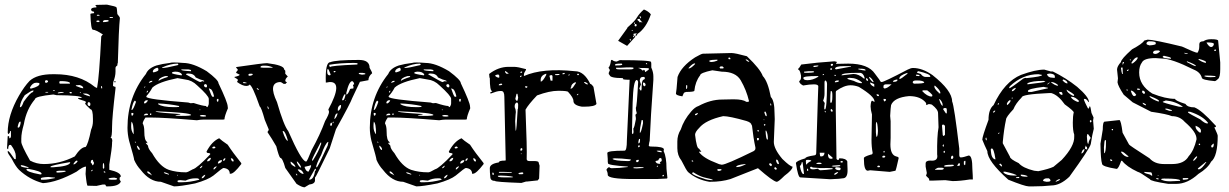

<svg xmlns="http://www.w3.org/2000/svg" viewBox="-20 -757 5210 814"><path d="M390.6 -736.3 433.6 -737.3Q473.6 -729.5 473.6 -725.6Q475.6 -725.6 477.5 -697.3Q488.3 -684.6 488.3 -680.7Q483.4 -633.8 479.5 -489.3Q477.5 -489.3 477.5 -479.5Q469.7 -474.6 469.7 -468.8V-453.1Q469.7 -433.6 460 -408.2L459 -394.5Q459 -390.6 469.7 -388.7V-381.8Q455.1 -257.8 455.1 -219.7Q455.1 -174.8 449.2 -174.8V-172.9Q455.1 -172.9 456.1 -160.2L455.1 -153.3V-149.4Q455.1 -130.9 443.4 -59.6V-37.1Q492.2 -26.4 492.2 -8.8L487.3 -3.9V4.9L492.2 12.7Q484.4 33.2 436.5 33.2H430.7L425.8 25.4H415L388.7 31.2L351.6 30.3Q347.7 30.3 342.8 -19.5L344.7 -50.8Q332 -50.8 304.7 -29.3Q223.6 15.6 162.1 19.5Q105.5 4.9 60.5 -37.1Q45.9 -51.8 30.3 -83Q12.7 -107.4 12.7 -112.3V-116.2H15.6Q22.5 -111.3 41 -83L45.9 -82L46.9 -83V-95.7Q46.9 -115.2 26.4 -142.6H21.5Q15.6 -142.6 14.6 -125H11.7L9.8 -129.9Q11.7 -168 12.7 -179.7H18.6L19.5 -170.9H21.5Q26.4 -172.9 26.4 -180.7V-199.2L24.4 -202.1Q21.5 -202.1 21.5 -194.3L15.6 -188.5Q13.7 -188.5 12.7 -195.3Q12.7 -268.6 60.5 -351.6Q83 -390.6 105.5 -414.1Q136.7 -442.4 204.1 -442.4H212.9Q316.4 -442.4 381.8 -388.7L388.7 -384.8H391.6Q400.4 -427.7 409.2 -602.5Q414.1 -610.4 417 -610.4Q385.7 -630.9 374 -630.9Q365.2 -630.9 363.3 -698.2Q365.2 -700.2 378.9 -701.2V-705.1Q377.9 -709 371.1 -709Q366.2 -711.9 366.2 -715.8Q366.2 -725.6 388.7 -725.6V-729.5L384.8 -733.4V-735.4ZM391.6 -694.3 390.6 -691.4V-690.4H402.3V-691.4L399.4 -694.3ZM446.3 -684.6 444.3 -681.6V-680.7H459V-683.6L452.1 -684.6ZM416 -666 418 -663.1Q441.4 -664.1 441.4 -668.9L437.5 -671.9H425.8Q418.9 -671.9 416 -666ZM390.6 -669.9 388.7 -667V-665L395.5 -663.1Q401.4 -663.1 402.3 -667L399.4 -669.9ZM173.8 -417 170.9 -413.1V-408.2L173.8 -406.2H178.7L183.6 -410.2V-413.1L179.7 -417ZM231.4 -406.2 233.4 -402.3H276.4V-406.2Q270.5 -412.1 244.1 -413.1H234.4Q231.4 -412.1 231.4 -406.2ZM464.8 -408.2V-413.1H469.7V-408.2ZM107.4 -386.7V-382.8L109.4 -381.8H113.3Q147.5 -390.6 147.5 -402.3Q146.5 -406.2 137.7 -406.2H132.8Q118.2 -406.2 107.4 -386.7ZM317.4 -396.5 303.7 -395.5H301.8V-392.6Q325.2 -382.8 332 -382.8H333Q333 -392.6 317.4 -396.5ZM412.1 -391.6H408.2Q408.2 -381.8 412.1 -381.8L413.1 -382.8V-385.7ZM206.1 -374 204.1 -372.1 206.1 -371.1H210L212.9 -373V-374ZM64.5 -305.7V-302.7H67.4Q73.2 -304.7 80.1 -325.2Q109.4 -366.2 119.1 -366.2L123 -373H117.2Q113.3 -373 85 -353.5Q66.4 -326.2 64.5 -305.7ZM173.8 -367.2 171.9 -364.3H181.6L184.6 -366.2V-367.2ZM224.6 -362.3 226.6 -361.3H228.5L250 -364.3V-366.2L243.2 -367.2Q224.6 -366.2 224.6 -362.3ZM276.4 -367.2 274.4 -364.3 277.3 -361.3H283.2L285.2 -364.3Q283.2 -367.2 277.3 -367.2ZM321.3 -366.2H317.4L321.3 -362.3L323.2 -364.3ZM342.8 -360.4H332Q332 -356.4 360.4 -348.6H361.3V-351.6Q353.5 -360.4 342.8 -360.4ZM70.3 -169.9V-155.3Q70.3 -141.6 107.4 -76.2Q134.8 -61.5 166 -61.5Q233.4 -61.5 296.9 -93.8Q323.2 -133.8 342.8 -133.8Q353.5 -144.5 366.2 -207Q374 -224.6 374 -243.2V-252.9Q374 -293.9 363.3 -293.9Q340.8 -314.5 340.8 -318.4L344.7 -324.2Q344.7 -328.1 316.4 -335.9L310.5 -339.8L311.5 -341.8H326.2V-342.8Q326.2 -352.5 219.7 -353.5L206.1 -356.4Q127.9 -348.6 127.9 -335.9Q91.8 -293 81.1 -230.5Q70.3 -193.4 70.3 -169.9ZM355.5 -324.2 351.6 -320.3V-312.5L356.4 -307.6H359.4Q363.3 -308.6 363.3 -315.4Q363.3 -321.3 357.4 -324.2ZM54.7 -218.8Q54.7 -215.8 57.6 -215.8Q64.5 -215.8 67.4 -235.4V-241.2H64.5Q59.6 -241.2 54.7 -218.8ZM365.2 -71.3V-65.4Q371.1 -65.4 371.1 -56.6H373L377.9 -61.5V-69.3Q374 -72.3 374 -79.1H371.1Q365.2 -78.1 365.2 -71.3ZM292 -63.5V-59.6H293Q302.7 -63.5 308.6 -72.3V-74.2L306.6 -76.2H304.7Q297.9 -73.2 292 -63.5ZM194.3 -50.8V-47.9H206.1Q270.5 -51.8 277.3 -66.4V-69.3H274.4Q199.2 -56.6 194.3 -50.8ZM418 -65.4H417L416 -57.6V-44.9L418 -42H419.9L421.9 -44.9V-54.7Q421.9 -64.5 418 -65.4ZM72.3 -56.6H68.4V-53.7Q68.4 -47.9 100.6 -44.9V-47.9Q78.1 -56.6 72.3 -56.6ZM94.7 -41 91.8 -39.1Q91.8 -28.3 149.4 -17.6H154.3L156.2 -19.5V-20.5Q156.2 -31.2 100.6 -41ZM371.1 -37.1 366.2 -33.2V-31.2H369.1L373 -35.2V-37.1ZM218.8 -29.3V-27.3L221.7 -25.4H227.5Q258.8 -27.3 258.8 -31.2L255.9 -33.2H237.3Q218.8 -33.2 218.8 -29.3ZM424.8 -30.3H419.9V-27.3L421.9 -25.4H426.8V-27.3ZM153.3 -1V2L154.3 4.9H167Q182.6 4.9 212.9 -2V-3.9L184.6 -6.8Q153.3 -4.9 153.3 -1ZM440.4 1Q441.4 4.9 450.2 4.9H469.7L476.6 2.9V1Q476.6 -2 464.8 -3.9Q440.4 -2.9 440.4 1Z M756.8 -490.2Q797.9 -490.2 856.4 -455.1Q906.2 -418 906.2 -404.3Q945.3 -322.3 945.3 -305.7L946.3 -297.9Q931.6 -263.7 931.6 -251L925.8 -250H842.8Q831.1 -250 814.5 -247.1Q673.8 -258.8 617.2 -258.8H596.7Q585 -241.2 585 -233.4Q591.8 -222.7 591.8 -199.2Q591.8 -162.1 603.5 -155.3L604.5 -150.4V-149.4L598.6 -152.3V-149.4L607.4 -139.6Q607.4 -127 625 -107.4Q657.2 -50.8 695.3 -37.1Q727.5 -26.4 768.6 -26.4Q775.4 -26.4 796.9 -39.1Q814.5 -43 871.1 -102.5V-105.5Q871.1 -107.4 857.4 -109.4L855.5 -114.3Q877.9 -157.2 909.2 -170.9Q918 -162.1 945.3 -143.6Q966.8 -110.4 1002.9 -65.4V-61.5Q971.7 -20.5 958 -20.5H954.1Q954.1 -42 927.7 -44.9Q922.9 -44.9 884.8 -12.7Q862.3 4.9 807.6 20.5Q744.1 33.2 717.8 33.2L662.1 13.7Q615.2 13.7 576.2 -37.1Q559.6 -54.7 548.8 -79.1Q548.8 -86.9 527.3 -160.2Q520.5 -188.5 520.5 -214.8V-215.8Q520.5 -345.7 598.6 -443.4Q608.4 -467.8 643.6 -479.5Q667 -486.3 700.2 -490.2Q709 -494.1 756.8 -490.2ZM667 -469.7V-468.8H668.9Q684.6 -468.8 727.5 -479.5Q736.3 -480.5 736.3 -484.4L733.4 -487.3H732.4Q704.1 -487.3 668.9 -471.7ZM627.9 -453.1V-452.1L630.9 -450.2H631.8Q651.4 -455.1 651.4 -460V-465.8L647.5 -469.7H645.5Q627.9 -463.9 627.9 -453.1ZM778.3 -462.9H749V-460.9Q749 -457 789.1 -455.1H790V-459Q790 -460.9 778.3 -462.9ZM709 -448.2V-447.3Q709 -443.4 749 -437.5L751 -438.5V-442.4Q743.2 -453.1 724.6 -453.1H721.7Q709 -452.1 709 -448.2ZM768.6 -442.4V-441.4Q824.2 -409.2 828.1 -409.2H829.1L838.9 -413.1L844.7 -411.1L845.7 -413.1V-414.1Q841.8 -417 829.1 -419.9L809.6 -428.7Q801.8 -445.3 778.3 -445.3H775.4Q768.6 -444.3 768.6 -442.4ZM652.3 -414.1Q662.1 -421.9 691.4 -430.7V-432.6L690.4 -434.6H680.7Q652.3 -426.8 652.3 -414.1ZM600.6 -349.6V-346.7Q600.6 -335.9 778.3 -322.3L788.1 -319.3L800.8 -320.3Q839.8 -307.6 853.5 -307.6Q853.5 -304.7 859.4 -302.7Q865.2 -311.5 865.2 -319.3V-337.9Q865.2 -350.6 816.4 -394.5Q793.9 -417 765.6 -419.9L732.4 -425.8Q651.4 -409.2 626 -385.7Q615.2 -365.2 600.6 -349.6ZM611.3 -408.2V-406.2H613.3Q626 -409.2 626 -413.1V-414.1H621.1Q616.2 -414.1 611.3 -408.2ZM844.7 -394.5Q846.7 -386.7 853.5 -386.7H855.5L857.4 -389.6V-395.5L853.5 -400.4Q844.7 -400.4 844.7 -394.5ZM592.8 -389.6 590.8 -386.7V-385.7H592.8L596.7 -388.7V-389.6ZM869.1 -381.8H865.2Q876 -349.6 880.9 -346.7H884.8L887.7 -348.6Q879.9 -379.9 871.1 -379.9ZM601.6 -364.3Q607.4 -365.2 607.4 -372.1V-373Q601.6 -371.1 601.6 -364.3ZM902.3 -337.9 899.4 -335.9V-329.1L902.3 -325.2Q906.2 -326.2 906.2 -332V-335.9L905.3 -337.9ZM590.8 -324.2V-320.3L592.8 -318.4H594.7Q601.6 -321.3 606.4 -329.1V-332H601.6Q595.7 -332 590.8 -324.2ZM550.8 -330.1Q543 -322.3 537.1 -291H539.1Q544.9 -291 556.6 -325.2Q554.7 -330.1 550.8 -330.1ZM650.4 -318.4V-315.4Q668.9 -302.7 717.8 -302.7H726.6L739.3 -303.7V-307.6Q699.2 -316.4 650.4 -318.4ZM829.1 -293H826.2V-290H829.1ZM640.6 -285.2V-283.2Q660.2 -278.3 744.1 -273.4V-272.5V-271.5L723.6 -268.6Q723.6 -265.6 749 -265.6Q790 -265.6 790 -269.5Q790 -279.3 640.6 -285.2ZM542 -278.3H537.1V-272.5Q537.1 -266.6 540 -266.6Q544.9 -266.6 545.9 -276.4ZM621.1 -276.4 616.2 -275.4V-269.5H621.1V-273.4V-275.4ZM589.8 -268.6V-267.6H590.8L607.4 -269.5V-271.5L604.5 -275.4H601.6Q592.8 -275.4 589.8 -268.6ZM827.1 -266.6Q827.1 -262.7 844.7 -262.7L853.5 -263.7V-265.6Q853.5 -269.5 835 -269.5Q827.1 -267.6 827.1 -266.6ZM537.1 -241.2V-238.3V-237.3Q536.1 -234.4 536.1 -223.6V-219.7Q536.1 -202.1 545.9 -188.5H546.9Q546.9 -235.4 537.1 -241.2ZM554.7 -156.2H551.8V-154.3L554.7 -152.3H556.6V-154.3ZM561.5 -139.6 560.5 -138.7V-136.7Q564.5 -121.1 572.3 -121.1V-122.1V-124Q572.3 -131.8 561.5 -139.6ZM879.9 -130.9 881.8 -127.9H886.7Q892.6 -127.9 893.6 -131.8L889.6 -135.7H888.7Q881.8 -135.7 879.9 -130.9ZM857.4 -74.2 859.4 -73.2H860.4Q871.1 -73.2 874 -85.9V-87.9Q863.3 -87.9 857.4 -74.2ZM925.8 -76.2 926.8 -75.2H929.7Q935.5 -79.1 935.5 -85.9H932.6Q925.8 -82 925.8 -76.2ZM960 -85.9H959V-84Q961.9 -72.3 967.8 -72.3H968.8L970.7 -74.2V-75.2Q968.8 -85.9 960 -85.9ZM903.3 -65.4 906.2 -63.5Q920.9 -68.4 920.9 -76.2V-78.1H919.9Q906.2 -78.1 903.3 -65.4ZM827.1 -43.9H829.1Q836.9 -46.9 837.9 -53.7L836.9 -54.7Q827.1 -48.8 827.1 -43.9ZM884.8 -39.1H888.7Q898.4 -47.9 898.4 -51.8H897.5Q884.8 -47.9 884.8 -39.1ZM607.4 -30.3H604.5V-26.4Q606.4 -21.5 621.1 -15.6L625 -12.7Q614.3 -29.3 607.4 -30.3ZM675.8 -26.4H674.8V-25.4Q674.8 -21.5 695.3 -16.6L696.3 -17.6V-19.5Q683.6 -26.4 675.8 -26.4ZM733.4 -15.6H730.5V-12.7H733.4ZM835 -1Q844.7 -1 850.6 -15.6H847.7Q835 -8.8 835 -1ZM766.6 8.8 746.1 6.8H742.2Q733.4 6.8 732.4 10.7V12.7L736.3 15.6H753.9Q784.2 15.6 825.2 4.9Q823.2 -1 813.5 -1H808.6Q785.2 -1 766.6 8.8Z M1112.3 -489.3Q1184.6 -480.5 1184.6 -462.9L1189.5 -457V-444.3L1200.2 -432.6Q1189.5 -423.8 1189.5 -414.1Q1191.4 -409.2 1196.3 -409.2V-408.2L1190.4 -401.4H1182.6Q1172.9 -409.2 1167 -409.2Q1115.2 -406.2 1154.3 -324.2Q1182.6 -225.6 1202.1 -201.2Q1256.8 -76.2 1276.4 -72.3H1278.3Q1282.2 -72.3 1300.8 -120.1Q1336.9 -185.5 1358.4 -244.1Q1375 -272.5 1375 -283.2L1372.1 -293Q1436.5 -412.1 1377 -409.2L1365.2 -407.2H1361.3Q1358.4 -493.2 1379.9 -493.2Q1403.3 -502.9 1502 -502.9Q1546.9 -502.9 1546.9 -469.7Q1557.6 -451.2 1557.6 -446.3Q1542 -433.6 1542 -417L1505.9 -410.2Q1503.9 -406.2 1473.6 -341.8Q1466.8 -321.3 1404.3 -209L1377.9 -127.9Q1319.3 -6.8 1317.4 -6.8Q1315.4 -6.8 1315.4 -1V6.8V7.8Q1315.4 22.5 1291 25.4L1271.5 37.1Q1259.8 37.1 1237.3 22.5L1189.5 -44.9Q1177.7 -87.9 1168 -87.9Q1162.1 -93.8 1151.4 -136.7Q1131.8 -170.9 1114.3 -196.3Q1114.3 -200.2 1119.1 -205.1V-209L1102.5 -249Q1087.9 -301.8 1081.1 -305.7Q1048.8 -398.4 1037.1 -398.4Q1037.1 -393.6 1024.4 -392.6Q1007.8 -392.6 985.4 -409.2V-411.1L988.3 -416V-418.9Q988.3 -420.9 974.6 -428.7L973.6 -430.7Q996.1 -435.5 996.1 -440.4L982.4 -447.3L981.4 -448.2V-451.2L988.3 -460Q988.3 -463.9 981.4 -469.7V-472.7Q1094.7 -489.3 1112.3 -489.3ZM1084 -472.7Q1084 -469.7 1099.6 -469.7H1135.7V-471.7Q1119.1 -478.5 1106.4 -478.5H1094.7Q1085.9 -478.5 1084 -472.7ZM1037.1 -444.3 1033.2 -441.4V-437.5L1038.1 -435.5Q1051.8 -437.5 1051.8 -442.4L1048.8 -444.3ZM1376 -482.4V-477.5L1378.9 -472.7H1379.9Q1379.9 -478.5 1493.2 -483.4L1495.1 -484.4H1496.1V-487.3Q1496.1 -490.2 1480.5 -490.2Q1420.9 -490.2 1376 -482.4ZM1367.2 -458V-452.1Q1367.2 -437.5 1377.9 -437.5H1378.9L1381.8 -440.4V-441.4Q1373 -464.8 1370.1 -464.8Q1367.2 -462.9 1367.2 -458ZM1012.7 -409.2 1009.8 -406.2 1012.7 -404.3H1025.4V-406.2L1014.6 -409.2ZM1396.5 -456.1 1393.6 -452.1 1396.5 -450.2Q1402.3 -451.2 1402.3 -453.1V-456.1ZM1501 -444.3V-443.4L1514.6 -440.4Q1529.3 -441.4 1529.3 -443.4Q1529.3 -447.3 1516.6 -448.2H1507.8Q1501 -448.2 1501 -444.3ZM1072.3 -382.8H1069.3L1068.4 -379.9Q1076.2 -375 1077.6 -376Q1079.1 -377 1072.3 -382.8ZM1448.2 -363.3V-356.4H1450.2Q1456.1 -358.4 1463.9 -378.9Q1466.8 -381.8 1477.5 -381.8L1478.5 -383.8V-390.6L1476.6 -394.5V-397.5L1481.4 -399.4Q1481.4 -408.2 1473.6 -413.1Q1460 -413.1 1448.2 -363.3ZM1446.3 -332H1444.3V-329.1H1446.3ZM1430.7 -335.9V-332H1434.6Q1439.5 -332 1444.3 -352.5V-356.4H1443.4V-358.4Q1438.5 -358.4 1430.7 -335.9ZM1412.1 -293.9V-288.1H1416Q1425.8 -296.9 1425.8 -307.6V-311.5H1421.9Q1412.1 -305.7 1412.1 -293.9ZM1114.3 -305.7H1113.3Q1115.2 -293.9 1119.1 -293.9V-295.9Q1118.2 -305.7 1114.3 -305.7ZM1397.5 -252.9H1399.4Q1408.2 -261.7 1411.1 -275.4V-276.4Q1400.4 -276.4 1397.5 -252.9ZM1393.6 -241.2 1389.6 -237.3 1391.6 -233.4 1394.5 -238.3V-241.2ZM1379.9 -226.6V-225.6L1382.8 -223.6Q1387.7 -223.6 1387.7 -230.5V-233.4L1384.8 -237.3Q1379.9 -235.4 1379.9 -226.6ZM1181.6 -201.2H1178.7V-198.2Q1191.4 -160.2 1200.2 -160.2V-162.1Q1189.5 -199.2 1181.6 -201.2ZM1320.3 -47.9H1323.2Q1327.1 -47.9 1369.1 -139.6L1372.1 -154.3V-155.3H1370.1Q1358.4 -147.5 1341.8 -100.6Q1320.3 -60.5 1320.3 -47.9ZM1341.8 -152.3H1338.9Q1302.7 -84 1302.7 -78.1L1305.7 -75.2Q1333 -119.1 1338.9 -140.6Q1341.8 -144.5 1341.8 -150.4ZM1240.2 -72.3H1238.3V-71.3Q1239.3 -61.5 1252.9 -46.9H1254.9L1256.8 -47.9Q1252 -61.5 1240.2 -72.3ZM1213.9 -71.3H1211.9V-68.4Q1211.9 -58.6 1230.5 -49.8H1231.4L1232.4 -50.8V-51.8Q1228.5 -61.5 1213.9 -71.3ZM1271.5 -49.8V-47.9Q1277.3 -29.3 1288.1 -29.3Q1298.8 -47.9 1298.8 -54.7V-56.6H1297.9Q1294.9 -54.7 1271.5 -49.8ZM1319.3 -41H1315.4L1291 2V4.9Q1310.5 4.9 1315.4 -32.2Q1319.3 -32.2 1319.3 -41ZM1245.1 -39.1 1242.2 -37.1Q1254.9 -19.5 1266.6 -19.5V-22.5Q1258.8 -39.1 1245.1 -39.1ZM1236.3 -20.5H1234.4V-19.5L1237.3 -13.7H1240.2V-16.6Z M1784.2 -490.2Q1825.2 -490.2 1883.8 -455.1Q1933.6 -418 1933.6 -404.3Q1972.7 -322.3 1972.7 -305.7L1973.6 -297.9Q1959 -263.7 1959 -251L1953.1 -250H1870.1Q1858.4 -250 1841.8 -247.1Q1701.2 -258.8 1644.5 -258.8H1624Q1612.3 -241.2 1612.3 -233.4Q1619.1 -222.7 1619.1 -199.2Q1619.1 -162.1 1630.9 -155.3L1631.8 -150.4V-149.4L1626 -152.3V-149.4L1634.8 -139.6Q1634.8 -127 1652.3 -107.4Q1684.6 -50.8 1722.7 -37.1Q1754.9 -26.4 1795.9 -26.4Q1802.7 -26.4 1824.2 -39.1Q1841.8 -43 1898.4 -102.5V-105.5Q1898.4 -107.4 1884.8 -109.4L1882.8 -114.3Q1905.3 -157.2 1936.5 -170.9Q1945.3 -162.1 1972.7 -143.6Q1994.1 -110.4 2030.3 -65.4V-61.5Q1999 -20.5 1985.4 -20.5H1981.4Q1981.4 -42 1955.1 -44.9Q1950.2 -44.9 1912.1 -12.7Q1889.6 4.9 1835 20.5Q1771.5 33.2 1745.1 33.2L1689.5 13.7Q1642.6 13.7 1603.5 -37.1Q1586.9 -54.7 1576.2 -79.1Q1576.2 -86.9 1554.7 -160.2Q1547.9 -188.5 1547.9 -214.8V-215.8Q1547.9 -345.7 1626 -443.4Q1635.7 -467.8 1670.9 -479.5Q1694.3 -486.3 1727.5 -490.2Q1736.3 -494.1 1784.2 -490.2ZM1694.3 -469.7V-468.8H1696.3Q1711.9 -468.8 1754.9 -479.5Q1763.7 -480.5 1763.7 -484.4L1760.7 -487.3H1759.8Q1731.4 -487.3 1696.3 -471.7ZM1655.3 -453.1V-452.1L1658.2 -450.2H1659.2Q1678.7 -455.1 1678.7 -460V-465.8L1674.8 -469.7H1672.9Q1655.3 -463.9 1655.3 -453.1ZM1805.7 -462.9H1776.4V-460.9Q1776.4 -457 1816.4 -455.1H1817.4V-459Q1817.4 -460.9 1805.7 -462.9ZM1736.3 -448.2V-447.3Q1736.3 -443.4 1776.4 -437.5L1778.3 -438.5V-442.4Q1770.5 -453.1 1752 -453.1H1749Q1736.3 -452.1 1736.3 -448.2ZM1795.9 -442.4V-441.4Q1851.6 -409.2 1855.5 -409.2H1856.4L1866.2 -413.1L1872.1 -411.1L1873 -413.1V-414.1Q1869.1 -417 1856.4 -419.9L1836.9 -428.7Q1829.1 -445.3 1805.7 -445.3H1802.7Q1795.9 -444.3 1795.9 -442.4ZM1679.7 -414.1Q1689.5 -421.9 1718.8 -430.7V-432.6L1717.8 -434.6H1708Q1679.7 -426.8 1679.7 -414.1ZM1627.9 -349.6V-346.7Q1627.9 -335.9 1805.7 -322.3L1815.4 -319.3L1828.1 -320.3Q1867.2 -307.6 1880.9 -307.6Q1880.9 -304.7 1886.7 -302.7Q1892.6 -311.5 1892.6 -319.3V-337.9Q1892.6 -350.6 1843.8 -394.5Q1821.3 -417 1793 -419.9L1759.8 -425.8Q1678.7 -409.2 1653.3 -385.7Q1642.6 -365.2 1627.9 -349.6ZM1638.7 -408.2V-406.2H1640.6Q1653.3 -409.2 1653.3 -413.1V-414.1H1648.4Q1643.6 -414.1 1638.7 -408.2ZM1872.1 -394.5Q1874 -386.7 1880.9 -386.7H1882.8L1884.8 -389.6V-395.5L1880.9 -400.4Q1872.1 -400.4 1872.1 -394.5ZM1620.1 -389.6 1618.2 -386.7V-385.7H1620.1L1624 -388.7V-389.6ZM1896.5 -381.8H1892.6Q1903.3 -349.6 1908.2 -346.7H1912.1L1915 -348.6Q1907.2 -379.9 1898.4 -379.9ZM1628.9 -364.3Q1634.8 -365.2 1634.8 -372.1V-373Q1628.9 -371.1 1628.9 -364.3ZM1929.7 -337.9 1926.8 -335.9V-329.1L1929.7 -325.2Q1933.6 -326.2 1933.6 -332V-335.9L1932.6 -337.9ZM1618.2 -324.2V-320.3L1620.1 -318.4H1622.1Q1628.9 -321.3 1633.8 -329.1V-332H1628.9Q1623 -332 1618.2 -324.2ZM1578.1 -330.1Q1570.3 -322.3 1564.5 -291H1566.4Q1572.3 -291 1584 -325.2Q1582 -330.1 1578.1 -330.1ZM1677.7 -318.4V-315.4Q1696.3 -302.7 1745.1 -302.7H1753.9L1766.6 -303.7V-307.6Q1726.6 -316.4 1677.7 -318.4ZM1856.4 -293H1853.5V-290H1856.4ZM1668 -285.2V-283.2Q1687.5 -278.3 1771.5 -273.4V-272.5V-271.5L1751 -268.6Q1751 -265.6 1776.4 -265.6Q1817.4 -265.6 1817.4 -269.5Q1817.4 -279.3 1668 -285.2ZM1569.3 -278.3H1564.5V-272.5Q1564.5 -266.6 1567.4 -266.6Q1572.3 -266.6 1573.2 -276.4ZM1648.4 -276.4 1643.6 -275.4V-269.5H1648.4V-273.4V-275.4ZM1617.2 -268.6V-267.6H1618.2L1634.8 -269.5V-271.5L1631.8 -275.4H1628.9Q1620.1 -275.4 1617.2 -268.6ZM1854.5 -266.6Q1854.5 -262.7 1872.1 -262.7L1880.9 -263.7V-265.6Q1880.9 -269.5 1862.3 -269.5Q1854.5 -267.6 1854.5 -266.6ZM1564.5 -241.2V-238.3V-237.3Q1563.5 -234.4 1563.5 -223.6V-219.7Q1563.5 -202.1 1573.2 -188.5H1574.2Q1574.2 -235.4 1564.5 -241.2ZM1582 -156.2H1579.1V-154.3L1582 -152.3H1584V-154.3ZM1588.9 -139.6 1587.9 -138.7V-136.7Q1591.8 -121.1 1599.6 -121.1V-122.1V-124Q1599.6 -131.8 1588.9 -139.6ZM1907.2 -130.9 1909.2 -127.9H1914.1Q1919.9 -127.9 1920.9 -131.8L1917 -135.7H1916Q1909.2 -135.7 1907.2 -130.9ZM1884.8 -74.2 1886.7 -73.2H1887.7Q1898.4 -73.2 1901.4 -85.9V-87.9Q1890.6 -87.9 1884.8 -74.2ZM1953.1 -76.2 1954.1 -75.2H1957Q1962.9 -79.1 1962.9 -85.9H1960Q1953.1 -82 1953.1 -76.2ZM1987.3 -85.9H1986.3V-84Q1989.3 -72.3 1995.1 -72.3H1996.1L1998 -74.2V-75.2Q1996.1 -85.9 1987.3 -85.9ZM1930.7 -65.4 1933.6 -63.5Q1948.2 -68.4 1948.2 -76.2V-78.1H1947.3Q1933.6 -78.1 1930.7 -65.4ZM1854.5 -43.9H1856.4Q1864.3 -46.9 1865.2 -53.7L1864.3 -54.7Q1854.5 -48.8 1854.5 -43.9ZM1912.1 -39.1H1916Q1925.8 -47.9 1925.8 -51.8H1924.8Q1912.1 -47.9 1912.1 -39.1ZM1634.8 -30.3H1631.8V-26.4Q1633.8 -21.5 1648.4 -15.6L1652.3 -12.7Q1641.6 -29.3 1634.8 -30.3ZM1703.1 -26.4H1702.1V-25.4Q1702.1 -21.5 1722.7 -16.6L1723.6 -17.6V-19.5Q1710.9 -26.4 1703.1 -26.4ZM1760.7 -15.6H1757.8V-12.7H1760.7ZM1862.3 -1Q1872.1 -1 1877.9 -15.6H1875Q1862.3 -8.8 1862.3 -1ZM1793.9 8.8 1773.4 6.8H1769.5Q1760.7 6.8 1759.8 10.7V12.7L1763.7 15.6H1781.2Q1811.5 15.6 1852.5 4.9Q1850.6 -1 1840.8 -1H1835.9Q1812.5 -1 1793.9 8.8Z M2418 -455.1Q2456.1 -455.1 2482.4 -401.4Q2487.3 -401.4 2496.1 -388.7L2508.8 -316.4Q2502 -304.7 2457 -304.7H2447.3Q2411.1 -310.5 2411.1 -329.1Q2411.1 -342.8 2388.7 -367.2Q2385.7 -372.1 2346.7 -372.1Q2309.6 -372.1 2256.8 -352.5Q2219.7 -313.5 2208 -292Q2214.8 -125 2212.9 -83Q2212.9 -74.2 2224.6 -74.2H2248Q2263.7 -73.2 2263.7 -68.4V-67.4L2267.6 -54.7L2265.6 0L2259.8 7.8L2213.9 12.7H2210L2190.4 18.6Q2078.1 14.6 2078.1 9.8Q2058.6 9.8 2058.6 -7.8Q2056.6 -25.4 2056.6 -43.9Q2056.6 -62.5 2094.7 -68.4Q2094.7 -76.2 2121.1 -76.2L2124 -77.1V-79.1L2118.2 -346.7Q2118.2 -371.1 2105.5 -371.1H2099.6Q2087.9 -371.1 2060.5 -360.4L2058.6 -362.3V-364.3Q2058.6 -366.2 2066.4 -369.1V-371.1Q2056.6 -371.1 2056.6 -425.8Q2054.7 -425.8 2053.7 -443.4Q2092.8 -473.6 2135.7 -473.6H2160.2Q2174.8 -473.6 2210 -463.9V-460.9Q2201.2 -447.3 2201.2 -441.4V-434.6Q2280.3 -469.7 2418 -455.1ZM2162.1 -307.6V-302.7Q2167 -293 2167 -282.2Q2166 -278.3 2164.1 -242.2L2166 -203.1H2167Q2169.9 -203.1 2174.8 -293.9Q2176.8 -293.9 2176.8 -313.5Q2175.8 -322.3 2171.9 -322.3H2169.9Q2162.1 -317.4 2162.1 -307.6ZM2103.5 -12.7 2090.8 -11.7V-9.8Q2090.8 -4.9 2119.1 -4.9H2148.4L2155.3 -5.9Q2155.3 -10.7 2103.5 -12.7ZM2272.5 -413.1V-411.1Q2281.2 -411.1 2295.9 -439.5V-444.3H2294.9Q2269.5 -436.5 2272.5 -413.1ZM2398.4 -381.8H2403.3Q2408.2 -382.8 2421.9 -405.3V-406.2Q2421.9 -408.2 2418 -408.2Q2401.4 -400.4 2401.4 -387.7Q2400.4 -387.7 2398.4 -381.8ZM2173.8 -359.4H2169.9L2165 -338.9Q2165 -334 2170.9 -329.1H2171.9Q2174.8 -329.1 2176.8 -342.8ZM2309.6 -434.6 2314.5 -415H2322.3V-435.5L2319.3 -438.5H2316.4Q2309.6 -437.5 2309.6 -434.6ZM2096.7 -28.3 2094.7 -26.4 2095.7 -24.4H2149.4V-27.3L2116.2 -28.3ZM2079.1 -435.5Q2086.9 -427.7 2095.7 -427.7L2096.7 -429.7V-436.5L2092.8 -441.4Q2079.1 -439.5 2079.1 -435.5ZM2177.7 -21.5 2180.7 -18.6H2195.3L2199.2 -22.5Q2199.2 -24.4 2194.3 -26.4Q2177.7 -24.4 2177.7 -21.5ZM2459 -409.2H2456.1V-407.2Q2463.9 -399.4 2469.7 -399.4H2472.7V-401.4Q2464.8 -409.2 2459 -409.2ZM2124 -455.1H2121.1V-451.2L2127 -444.3H2135.7V-446.3ZM2094.7 -397.5V-395.5H2097.7Q2108.4 -395.5 2109.4 -399.4L2107.4 -402.3H2105.5Q2096.7 -402.3 2094.7 -397.5ZM2344.7 -443.4 2333 -442.4V-441.4L2335 -438.5H2344.7Q2351.6 -438.5 2352.5 -442.4L2350.6 -443.4ZM2190.4 -128.9 2186.5 -126V-118.2H2190.4L2194.3 -121.1V-127L2192.4 -128.9ZM2073.2 -22.5 2069.3 -26.4 2067.4 -22.5V-18.6L2069.3 -15.6H2073.2ZM2210 -391.6 2206.1 -390.6V-387.7L2210 -384.8H2212.9L2215.8 -387.7V-390.6ZM2364.3 -444.3V-442.4H2371.1L2375 -445.3L2372.1 -448.2Q2364.3 -446.3 2364.3 -444.3ZM2428.7 -444.3 2426.8 -442.4V-441.4L2428.7 -438.5H2432.6L2434.6 -441.4V-442.4L2432.6 -444.3ZM2191.4 -454.1 2186.5 -452.1V-448.2H2191.4L2194.3 -452.1ZM2188.5 -436.5 2184.6 -433.6V-431.6L2186.5 -429.7L2191.4 -433.6V-436.5ZM2425.8 -355.5V-353.5H2427.7L2431.6 -356.4V-359.4H2430.7Q2425.8 -356.4 2425.8 -355.5ZM2392.6 -441.4 2388.7 -438.5V-437.5H2393.6L2395.5 -439.5V-441.4ZM2190.4 -107.4H2188.5V-103.5H2190.4Z M2572.3 -502.9H2575.2Q2583 -496.1 2594.7 -496.1L2607.4 -502Q2740.2 -502 2740.2 -494.1L2741.2 -487.3V-470.7Q2750 -451.2 2750 -433.6V-418Q2738.3 -258.8 2734.4 -160.2Q2732.4 -154.3 2730.5 -139.6Q2731.4 -135.7 2739.3 -135.7H2742.2Q2794.9 -135.7 2794.9 -123L2793.9 -121.1V-115.2Q2805.7 -91.8 2805.7 -41L2809.6 -2L2806.6 0L2763.7 2H2666Q2556.6 2 2556.6 -15.6Q2556.6 -26.4 2550.8 -37.1Q2553.7 -43.9 2560.5 -47.9H2563.5Q2567.4 -43.9 2572.3 -43.9H2574.2Q2602.5 -43.9 2641.6 -48.8V-50.8Q2557.6 -56.6 2557.6 -64.5L2556.6 -72.3V-83L2554.7 -108.4Q2554.7 -118.2 2627.9 -118.2Q2637.7 -118.2 2637.7 -162.1L2649.4 -418.9H2647.5Q2620.1 -418.9 2620.1 -422.9Q2620.1 -423.8 2623 -425.8Q2564.5 -425.8 2564.5 -439.5Q2560.5 -440.4 2560.5 -447.3L2565.4 -459Q2565.4 -462.9 2559.6 -469.7Q2567.4 -477.5 2570.3 -501ZM2587.9 -483.4V-479.5H2592.8Q2618.2 -479.5 2618.2 -483.4L2616.2 -487.3H2613.3Q2587.9 -487.3 2587.9 -483.4ZM2720.7 -490.2 2717.8 -487.3 2721.7 -484.4H2723.6V-487.3ZM2609.4 -469.7H2591.8V-466.8Q2591.8 -462.9 2605.5 -462.9H2616.2H2619.1H2651.4Q2666 -462.9 2666 -467.8V-468.8Q2666 -473.6 2609.4 -469.7ZM2696.3 -468.8 2687.5 -469.7V-467.8Q2694.3 -467.8 2704.1 -458H2706.1Q2708 -458 2708 -460.9H2710Q2713.9 -460.9 2714.8 -452.1H2716.8L2730.5 -461.9V-467.8L2710 -468.8ZM2692.4 -414.1 2697.3 -399.4 2690.4 -381.8Q2694.3 -373 2697.3 -373H2698.2L2700.2 -378.9V-384.8Q2700.2 -419.9 2710.9 -419.9L2713.9 -423.8V-427.7L2710.9 -430.7H2705.1Q2692.4 -430.7 2692.4 -414.1ZM2662.1 -321.3 2659.2 -195.3Q2660.2 -188.5 2662.1 -188.5Q2665 -188.5 2666 -197.3L2665 -211.9Q2669.9 -216.8 2675.8 -251V-256.8L2673.8 -270.5Q2679.7 -275.4 2679.7 -277.3Q2675.8 -288.1 2675.8 -298.8V-300.8Q2679.7 -300.8 2685.5 -410.2Q2682.6 -418 2679.7 -418Q2665 -418 2662.1 -321.3ZM2710 -407.2 2706.1 -406.2V-400.4Q2706.1 -394.5 2710.9 -391.6H2713.9L2716.8 -395.5V-400.4Q2714.8 -405.3 2710 -407.2ZM2705.1 -248H2700.2Q2692.4 -211.9 2692.4 -194.3H2693.4Q2698.2 -194.3 2706.1 -234.4V-241.2ZM2686.5 -156.2V-149.4H2688.5Q2693.4 -151.4 2693.4 -161.1V-168H2690.4Q2688.5 -168 2686.5 -156.2ZM2688.5 -141.6 2685.5 -137.7V-132.8H2688.5L2692.4 -135.7V-138.7L2689.5 -141.6ZM2766.6 -118.2 2763.7 -117.2Q2769.5 -112.3 2785.2 -111.3V-114.3Q2785.2 -118.2 2772.5 -118.2ZM2770.5 -77.1 2758.8 -74.2Q2760.7 -62.5 2776.4 -62.5H2779.3V-65.4L2777.3 -68.4Q2777.3 -69.3 2785.2 -74.2V-79.1Q2785.2 -85.9 2781.2 -86.9H2777.3Q2774.4 -85.9 2770.5 -77.1ZM2584 -85.9 2577.1 -84V-83Q2585 -75.2 2637.7 -74.2H2644.5Q2652.3 -74.2 2654.3 -79.1V-81.1Q2613.3 -85.9 2584 -85.9ZM2675.8 -74.2 2679.7 -69.3Q2688.5 -69.3 2688.5 -79.1H2683.6Q2677.7 -79.1 2675.8 -74.2ZM2767.6 -54.7 2764.6 -50.8V-48.8H2766.6L2769.5 -52.7V-54.7ZM2692.4 -48.8 2679.7 -47.9H2666V-43.9L2679.7 -43L2708 -44.9V-47.9H2704.1ZM2792 -15.6 2788.1 -12.7V-9.8H2793.9L2794.9 -12.7L2793.9 -15.6ZM2675.8 -608.4H2674.8L2670.9 -604.5Q2677.7 -613.3 2679.7 -614.3V-615.2H2672.9L2665 -613.3V-612.3L2669.9 -604.5L2672.9 -600.6L2647.5 -572.3L2638.7 -562.5L2600.6 -584L2638.7 -636.7Q2640.6 -642.6 2643.6 -643.6Q2673.8 -669.9 2680.7 -683.6Q2692.4 -702.1 2710 -716.8Q2729.5 -709 2739.3 -696.3Q2719.7 -637.7 2681.6 -612.3V-609.4L2673.8 -601.6ZM2704.1 -661.1 2692.4 -673.8Q2703.1 -687.5 2693.4 -687.5H2691.4V-685.5L2696.3 -678.7L2692.4 -676.8H2684.6L2682.6 -674.8V-673.8V-671.9Q2687.5 -668.9 2693.4 -661.1Q2693.4 -666 2704.1 -661.1ZM2678.7 -646.5V-647.5Q2679.7 -654.3 2675.8 -655.3H2673.8L2670.9 -653.3Q2669.9 -649.4 2670.9 -647Q2671.9 -644.5 2675.8 -645.5ZM2653.3 -591.8H2650.4L2649.4 -588.9L2654.3 -584H2655.3ZM2668 -604.5 2667 -607.4 2664.1 -603.5V-602.5L2665 -598.6L2668 -601.6ZM2671.9 -658.2 2669.9 -662.1 2668 -661.1Q2668 -656.2 2668.9 -656.2H2671.9ZM2662.1 -628.9 2661.1 -629.9H2658.2V-627.9L2660.2 -626H2662.1Z M2960 -529.3 3081.1 -532.2Q3096.7 -532.2 3146.5 -518.6Q3203.1 -464.8 3213.9 -434.6Q3235.4 -412.1 3248 -345.7Q3263.7 -330.1 3263.7 -276.4L3264.6 -252L3260.7 -155.3Q3260.7 -126 3296.9 -83Q3330.1 -50.8 3339.8 -50.8V-48.8Q3339.8 -37.1 3305.7 -11.7Q3280.3 13.7 3273.4 13.7H3272.5Q3256.8 11.7 3193.4 -43.9Q3078.1 1 3077.1 2Q3039.1 13.7 2992.2 13.7H2987.3Q2934.6 4.9 2897.5 -27.3Q2890.6 -33.2 2869.1 -76.2Q2851.6 -97.7 2851.6 -128.9V-157.2Q2851.6 -184.6 2866.2 -208Q2878.9 -248 2910.2 -284.2Q2925.8 -302.7 2941.4 -307.6Q2992.2 -335 3042 -335L3085.9 -335.9H3091.8Q3128.9 -335.9 3144.5 -325.2H3150.4Q3155.3 -325.2 3155.3 -329.1Q3144.5 -375 3120.1 -417Q3098.6 -453.1 3040 -453.1L3000 -459Q2948.2 -448.2 2948.2 -437.5Q2927.7 -411.1 2923.8 -372.1Q2921.9 -367.2 2888.7 -367.2L2882.8 -365.2Q2878.9 -365.2 2873 -348.6Q2845.7 -352.5 2845.7 -360.4Q2847.7 -366.2 2852.5 -430.7Q2868.2 -475.6 2926.8 -513.7Q2954.1 -529.3 2960 -529.3ZM3069.3 -512.7 3067.4 -509.8 3070.3 -505.9H3076.2L3077.1 -507.8L3074.2 -512.7ZM3143.6 -504.9H3141.6V-502.9Q3149.4 -495.1 3155.3 -495.1H3156.2V-497.1Q3148.4 -504.9 3143.6 -504.9ZM2987.3 -500V-497.1Q2988.3 -494.1 2997.1 -494.1Q3005.9 -494.1 3021.5 -500V-503.9H3017.6Q2996.1 -503.9 2987.3 -500ZM2899.4 -468.8V-466.8H2900.4Q2909.2 -466.8 2926.8 -485.4V-488.3H2925.8Q2916 -488.3 2899.4 -468.8ZM3035.2 -475.6 3030.3 -471.7 3033.2 -466.8H3045.9L3048.8 -469.7L3043 -475.6ZM2891.6 -396.5 2888.7 -394.5V-379.9H2889.6Q2893.6 -380.9 2893.6 -386.7V-394.5ZM3246.1 -318.4H3245.1V-316.4Q3247.1 -308.6 3249 -308.6L3250 -313.5Q3248 -318.4 3246.1 -318.4ZM3223.6 -284.2 3220.7 -282.2V-279.3Q3224.6 -264.6 3228.5 -264.6H3230.5Q3230.5 -277.3 3224.6 -284.2ZM2937.5 -278.3 2926.8 -273.4V-268.6H2928.7Q2935.5 -268.6 2938.5 -276.4V-278.3ZM2926.8 -185.5Q2933.6 -127 2943.4 -127L2953.1 -114.3V-113.3L2944.3 -114.3V-111.3Q2962.9 -85.9 3020.5 -64.5Q3027.3 -60.5 3040 -58.6Q3057.6 -58.6 3174.8 -116.2Q3182.6 -121.1 3182.6 -127V-131.8Q3173.8 -171.9 3168 -225.6L3166 -226.6Q3166 -237.3 3144.5 -244.1Q3072.3 -264.6 3045.9 -264.6Q2971.7 -248 2944.3 -214.8Q2926.8 -197.3 2926.8 -185.5ZM3220.7 -249 3217.8 -251V-248H3220.7ZM3224.6 -230.5H3218.8V-226.6L3221.7 -223.6L3224.6 -226.6ZM3193.4 -206.1 3190.4 -203.1 3193.4 -199.2 3197.3 -200.2V-203.1L3194.3 -206.1ZM3228.5 -203.1H3225.6V-202.1Q3227.5 -165 3233.4 -165L3235.4 -167V-168.9Q3235.4 -189.5 3228.5 -203.1ZM3190.4 -171.9 3189.5 -170.9V-165L3192.4 -161.1H3193.4L3197.3 -165V-170.9L3194.3 -171.9ZM3273.4 -80.1H3270.5V-74.2Q3274.4 -61.5 3279.3 -61.5H3282.2V-64.5Q3278.3 -80.1 3273.4 -80.1ZM2914.1 -77.1 2912.1 -75.2V-74.2L2914.1 -72.3H2918.9V-74.2L2916 -77.1ZM3243.2 -64.5 3240.2 -61.5Q3243.2 -54.7 3248 -52.7H3249L3252.9 -56.6V-58.6L3248 -64.5ZM3101.6 -50.8V-48.8H3105.5Q3119.1 -48.8 3141.6 -60.5V-61.5H3137.7Q3104.5 -57.6 3101.6 -50.8ZM3264.6 -47.9 3262.7 -43.9V-42L3266.6 -38.1H3270.5L3273.4 -40V-42L3268.6 -47.9ZM3023.4 -40 3020.5 -37.1Q3022.5 -32.2 3028.3 -32.2Q3039.1 -34.2 3039.1 -37.1V-38.1L3036.1 -40ZM2917 -26.4 2914.1 -22.5Q2918 -13.7 2962.9 0Q2977.5 6.8 3002 6.8V5.9Q3002 2.9 2964.8 -4.9Q2943.4 -10.7 2919.9 -26.4Z M3517.6 -497.1Q3528.3 -495.1 3528.3 -494.1L3524.4 -487.3V-486.3H3526.4L3576.2 -487.3Q3661.1 -487.3 3689.5 -444.3Q3711.9 -415 3713.9 -410.2L3717.8 -409.2Q3727.5 -409.2 3828.1 -461.9Q3841.8 -468.8 3850.6 -468.8Q3890.6 -468.8 3933.6 -438.5Q4016.6 -373 4016.6 -327.1Q4025.4 -308.6 4046.9 -127V-100.6Q4046.9 -91.8 4051.8 -89.8H4055.7Q4063.5 -89.8 4086.9 -97.7Q4102.5 -97.7 4102.5 -40Q4104.5 -10.7 4104.5 3.9H4090.8Q4049.8 10.7 4018.6 10.7L3987.3 6.8L3930.7 8.8H3920.9Q3918.9 8.8 3918.9 1L3906.2 -11.7V-12.7L3909.2 -22.5V-24.4L3904.3 -50.8V-63.5Q3904.3 -76.2 3923.8 -76.2Q3959 -72.3 3953.1 -102.5Q3952.1 -178.7 3959 -216.8V-218.8L3957 -277.3Q3957 -293 3930.7 -313.5L3922.9 -315.4H3916L3908.2 -311.5Q3906.2 -311.5 3906.2 -320.3Q3883.8 -349.6 3834 -349.6Q3770.5 -343.8 3757.8 -311.5Q3755.9 -302.7 3753.9 -265.6L3755.9 -243.2V-172.9L3754.9 -144.5Q3754.9 -100.6 3779.3 -93.8Q3790 -91.8 3790 -86.9Q3779.3 -38.1 3776.4 -33.2L3752 -28.3L3668.9 -35.2L3659.2 -33.2Q3642.6 -33.2 3642.6 -83V-86.9Q3642.6 -92.8 3671.9 -101.6Q3679.7 -101.6 3679.7 -109.4Q3674.8 -133.8 3674.8 -164.1L3676.8 -271.5Q3670.9 -293 3670.9 -305.7Q3671.9 -330.1 3677.7 -330.1L3686.5 -325.2H3687.5V-327.1Q3687.5 -348.6 3621.1 -388.7Q3603.5 -395.5 3585.9 -395.5Q3558.6 -395.5 3524.4 -371.1L3523.4 -366.2V-287.1L3526.4 -83L3530.3 -79.1H3534.2Q3537.1 -79.1 3538.1 -85.9H3540Q3566.4 -85.9 3572.3 -72.3V-64.5L3573.2 -41Q3575.2 -1 3552.7 -1Q3546.9 1 3500 2.9L3373 -4.9Q3363.3 -4.9 3354.5 -64.5V-65.4Q3354.5 -74.2 3394.5 -85.9Q3394.5 -92.8 3433.6 -98.6Q3440.4 -99.6 3440.4 -108.4L3447.3 -336.9L3449.2 -390.6Q3449.2 -399.4 3430.7 -399.4Q3412.1 -399.4 3384.8 -394.5Q3368.2 -403.3 3368.2 -413.1Q3376 -418 3376 -428.7V-436.5Q3371.1 -461.9 3364.3 -461.9L3363.3 -462.9V-464.8Q3369.1 -468.8 3377 -483.4Q3442.4 -492.2 3517.6 -497.1ZM3475.6 -408.2V-359.4Q3475.6 -344.7 3469.7 -330.1L3476.6 -320.3L3474.6 -304.7V-294.9L3476.6 -293H3477.5Q3485.4 -293 3486.3 -399.4V-400.4Q3486.3 -412.1 3479.5 -416Q3475.6 -415 3475.6 -408.2ZM3385.7 -426.8Q3385.7 -417 3403.3 -417Q3425.8 -417 3449.2 -431.6V-434.6H3445.3Q3385.7 -434.6 3385.7 -426.8ZM3547.9 -438.5V-437.5L3598.6 -443.4Q3620.1 -443.4 3642.6 -423.8H3645.5V-427.7Q3639.6 -448.2 3625 -448.2H3616.2Q3548.8 -448.2 3547.9 -438.5ZM3883.8 -443.4Q3892.6 -430.7 3905.3 -430.7H3923.8V-433.6Q3923.8 -443.4 3874 -455.1H3873Q3867.2 -452.1 3867.2 -450.2Q3867.2 -448.2 3883.8 -443.4ZM3417 -49.8 3414.1 -46.9Q3414.1 -34.2 3448.2 -42Q3452.1 -35.2 3459 -35.2Q3483.4 -36.1 3509.8 -40V-43.9L3484.4 -44.9Q3460 -43 3425.8 -46.9L3420.9 -49.8ZM3572.3 -423.8Q3572.3 -420.9 3599.6 -414.1Q3618.2 -404.3 3631.8 -404.3H3632.8L3634.8 -407.2Q3612.3 -426.8 3585 -426.8H3579.1Q3572.3 -425.8 3572.3 -423.8ZM3892.6 -374 3889.6 -371.1Q3911.1 -347.7 3929.7 -347.7L3932.6 -349.6V-354.5Q3925.8 -363.3 3911.1 -374ZM3849.6 -409.2V-407.2Q3852.5 -402.3 3855.5 -402.3Q3895.5 -402.3 3898.4 -407.2Q3895.5 -416 3867.2 -416H3865.2Q3850.6 -416 3849.6 -409.2ZM3981.4 -228.5H3975.6L3973.6 -224.6L3976.6 -187.5V-184.6L3979.5 -180.7H3981.4L3986.3 -185.5V-223.6ZM3381.8 -69.3H3378.9Q3378.9 -60.5 3371.1 -52.7Q3377.9 -19.5 3385.7 -19.5H3388.7L3382.8 -68.4ZM3695.3 -240.2 3693.4 -231.4V-195.3L3695.3 -177.7H3698.2Q3702.1 -186.5 3702.1 -202.1Q3700.2 -240.2 3695.3 -240.2ZM3520.5 -465.8V-464.8L3524.4 -462.9L3587.9 -474.6V-476.6H3558.6Q3520.5 -476.6 3520.5 -465.8ZM3725.6 -393.6V-384.8L3729.5 -381.8Q3741.2 -381.8 3759.8 -399.4H3735.4Q3728.5 -399.4 3725.6 -393.6ZM3503.9 -371.1H3502Q3500 -355.5 3500 -337.9V-325.2L3502 -320.3Q3508.8 -320.3 3508.8 -346.7V-354.5Q3508.8 -371.1 3503.9 -371.1ZM3944.3 -393.6H3941.4V-387.7Q3945.3 -376 3960 -364.3V-361.3H3966.8V-363.3Q3966.8 -374 3944.3 -393.6ZM3793 -423.8V-421.9H3793.9Q3799.8 -421.9 3827.1 -444.3V-448.2Q3793 -437.5 3793 -423.8ZM3983.4 -53.7V-50.8H3996.1Q4024.4 -50.8 4024.4 -56.6L4020.5 -58.6H4018.6Q3983.4 -58.6 3983.4 -53.7ZM3944.3 -39.1V-37.1H3969.7Q3979.5 -37.1 3981.4 -42Q3980.5 -45.9 3973.6 -45.9H3959Q3954.1 -45.9 3944.3 -39.1ZM3978.5 -293.9 3990.2 -276.4H3994.1V-283.2V-291Q3994.1 -296.9 3991.2 -298.8H3982.4Q3980.5 -298.8 3978.5 -293.9ZM3475.6 -109.4H3455.1Q3456.1 -93.8 3459 -93.8H3461.9Q3474.6 -93.8 3475.6 -109.4ZM3407.2 -455.1 3388.7 -453.1V-450.2L3391.6 -448.2Q3431.6 -448.2 3431.6 -452.1L3428.7 -455.1ZM3396.5 -74.2 3397.5 -59.6H3399.4Q3406.2 -69.3 3418.9 -74.2V-77.1L3410.2 -79.1H3400.4Q3396.5 -79.1 3396.5 -74.2ZM3524.4 -47.9 3520.5 -44.9Q3520.5 -36.1 3539.1 -35.2L3543.9 -39.1V-43Q3543.9 -47.9 3524.4 -47.9ZM3509.8 -88.9 3490.2 -105.5V-103.5Q3490.2 -84 3502 -84H3507.8Q3509.8 -84 3509.8 -88.9ZM3669.9 -407.2H3668.9V-406.2Q3668.9 -396.5 3686.5 -388.7V-399.4Q3686.5 -401.4 3669.9 -407.2ZM3963.9 -336.9H3961.9V-335Q3969.7 -308.6 3976.6 -308.6V-310.5Q3976.6 -324.2 3963.9 -336.9ZM3625 -465.8H3619.1V-462.9Q3641.6 -458 3647.5 -458H3649.4V-460Q3649.4 -465.8 3625 -465.8ZM3667 -430.7H3665V-426.8Q3673.8 -413.1 3680.7 -409.2H3683.6V-410.2Q3678.7 -421.9 3667 -430.7ZM3534.2 -56.6 3508.8 -54.7V-50.8H3527.3L3542 -52.7V-56.6ZM3765.6 -412.1 3766.6 -410.2H3772.5Q3785.2 -411.1 3785.2 -418.9L3782.2 -419.9Q3767.6 -417 3765.6 -412.1ZM4011.7 -87.9V-85.9L4014.6 -83H4017.6L4021.5 -87.9V-92.8L4019.5 -96.7H4015.6Q4011.7 -93.8 4011.7 -87.9ZM3449.2 -67.4 3441.4 -65.4V-62.5L3449.2 -61.5H3457L3462.9 -62.5V-65.4L3457 -67.4ZM4038.1 -54.7 4039.1 -53.7H4043Q4047.9 -53.7 4049.8 -56.6V-57.6Q4049.8 -65.4 4046.9 -65.4Q4043 -65.4 4038.1 -54.7ZM3427.7 -476.6 3430.7 -472.7Q3450.2 -474.6 3450.2 -478.5L3445.3 -479.5Q3427.7 -478.5 3427.7 -476.6ZM4070.3 -75.2 4066.4 -72.3V-60.5L4070.3 -56.6Q4073.2 -56.6 4073.2 -72.3L4072.3 -75.2ZM3516.6 -19.5V-17.6L3519.5 -15.6Q3528.3 -19.5 3533.2 -25.4V-27.3Q3524.4 -27.3 3516.6 -19.5ZM3726.6 -337.9 3725.6 -335Q3727.5 -327.1 3729.5 -327.1H3730.5L3736.3 -332V-335Q3735.4 -337.9 3726.6 -337.9ZM3519.5 -410.2V-408.2H3523.4Q3536.1 -409.2 3536.1 -413.1V-416H3528.3Q3519.5 -414.1 3519.5 -410.2ZM3723.6 -96.7 3719.7 -91.8 3722.7 -88.9H3729.5L3733.4 -92.8V-93.8L3730.5 -96.7ZM3869.1 -440.4H3863.3V-437.5Q3863.3 -434.6 3873 -434.6H3877L3878.9 -436.5Q3877.9 -440.4 3869.1 -440.4ZM3503.9 -294.9 3502 -293V-287.1L3505.9 -283.2H3507.8L3509.8 -285.2V-290L3504.9 -294.9ZM3503.9 -486.3 3502 -483.4V-480.5L3504.9 -477.5Q3511.7 -477.5 3511.7 -484.4L3510.7 -486.3ZM3653.3 -425.8 3651.4 -423.8Q3651.4 -414.1 3660.2 -414.1V-416Q3660.2 -422.9 3653.3 -425.8ZM3698.2 -357.4H3696.3Q3696.3 -349.6 3704.1 -349.6H3706.1V-353.5Q3705.1 -357.4 3698.2 -357.4ZM3702.1 -54.7 3699.2 -50.8V-48.8L3705.1 -47.9L3710.9 -48.8V-50.8L3708 -54.7ZM3550.8 -74.2H3543.9V-68.4L3550.8 -67.4L3553.7 -71.3ZM3403.3 -42H3401.4V-35.2L3403.3 -32.2H3406.2V-39.1ZM3979.5 -144.5 3976.6 -141.6V-137.7L3978.5 -135.7H3981.4V-144.5ZM3502 -467.8 3500 -464.8V-462.9L3502 -460.9H3503.9L3507.8 -462.9L3505.9 -467.8ZM3983.4 -118.2 3979.5 -113.3V-112.3L3983.4 -108.4L3986.3 -112.3V-114.3ZM3523.4 -438.5 3519.5 -440.4 3517.6 -436.5 3519.5 -434.6H3520.5L3523.4 -436.5ZM3727.5 -117.2 3725.6 -114.3V-111.3L3729.5 -110.4L3730.5 -114.3L3729.5 -117.2ZM3477.5 -287.1H3476.6V-283.2L3479.5 -280.3H3480.5V-285.2ZM3469.7 -443.4 3467.8 -440.4V-438.5H3469.7L3473.6 -441.4V-443.4ZM3503.9 -49.8H3505.9V-50.8Q3504.9 -50.8 3503.9 -49.8Z M4407.2 -461.9 4434.6 -454.1H4443.4Q4499 -426.8 4546.9 -388.7Q4596.7 -345.7 4596.7 -324.2H4594.7Q4586.9 -337.9 4579.1 -337.9H4578.1Q4575.2 -337.9 4575.2 -334Q4579.1 -323.2 4592.8 -296.9H4594.7Q4596.7 -296.9 4599.6 -306.6H4600.6Q4603.5 -305.7 4607.4 -278.3L4616.2 -258.8L4614.3 -246.1L4617.2 -210.9Q4610.4 -186.5 4604.5 -146.5Q4600.6 -127.9 4513.7 -7.8Q4474.6 29.3 4437.5 29.3Q4403.3 33.2 4360.4 33.2H4341.8Q4325.2 33.2 4254.9 4.9Q4166 -74.2 4166 -116.2Q4153.3 -142.6 4144.5 -165Q4144.5 -177.7 4170.9 -249Q4170.9 -293.9 4192.4 -311.5Q4238.3 -410.2 4308.6 -439.5Q4370.1 -461.9 4407.2 -461.9ZM4231.4 -155.3V-149.4Q4245.1 -123 4261.7 -92.8Q4261.7 -83 4298.8 -65.4Q4316.4 -44.9 4364.3 -33.2L4381.8 -31.2Q4424.8 -40 4446.3 -49.8L4481.4 -79.1Q4536.1 -137.7 4534.2 -177.7V-186.5Q4528.3 -202.1 4528.3 -237.3Q4528.3 -264.6 4532.2 -280.3Q4532.2 -287.1 4494.1 -314.5Q4466.8 -353.5 4437.5 -362.3H4425.8Q4311.5 -357.4 4311.5 -343.8Q4286.1 -318.4 4276.4 -293.9Q4245.1 -260.7 4245.1 -250Q4236.3 -210 4231.4 -155.3ZM4261.7 -391.6 4258.8 -386.7V-382.8Q4264.6 -382.8 4318.4 -423.8L4326.2 -426.8L4332 -425.8Q4397.5 -432.6 4397.5 -438.5V-439.5L4381.8 -442.4Q4315.4 -442.4 4261.7 -391.6ZM4337.9 -371.1V-370.1L4339.8 -367.2H4353.5L4422.9 -382.8V-384.8L4404.3 -388.7Q4337.9 -380.9 4337.9 -371.1ZM4184.6 -127.9 4180.7 -125V-118.2Q4182.6 -85 4199.2 -81.1L4200.2 -82V-83Q4193.4 -127.9 4184.6 -127.9ZM4335.9 -404.3V-399.4Q4412.1 -408.2 4412.1 -411.1L4404.3 -414.1H4403.3Q4356.4 -414.1 4335.9 -404.3ZM4418.9 -441.4Q4423.8 -427.7 4440.4 -427.7L4450.2 -426.8L4452.1 -427.7V-432.6Q4452.1 -443.4 4431.6 -445.3Q4418.9 -444.3 4418.9 -441.4ZM4241.2 -29.3H4234.4V-25.4Q4247.1 -12.7 4280.3 -12.7H4291Q4286.1 -19.5 4241.2 -29.3ZM4402.3 6.8V8.8Q4402.3 11.7 4417 13.7Q4433.6 13.7 4433.6 8.8V6.8Q4432.6 2.9 4426.8 -1H4418Q4407.2 -1 4402.3 6.8ZM4587.9 -178.7Q4588.9 -149.4 4592.8 -147.5H4594.7Q4594.7 -158.2 4603.5 -170.9V-173.8L4592.8 -188.5H4590.8Q4588.9 -188.5 4587.9 -178.7ZM4523.4 -346.7H4519.5Q4525.4 -334 4547.9 -325.2H4551.8L4554.7 -328.1V-329.1Q4538.1 -346.7 4523.4 -346.7ZM4502 -377V-375Q4504.9 -363.3 4529.3 -350.6H4532.2L4534.2 -353.5V-354.5Q4529.3 -361.3 4502 -377ZM4437.5 -409.2 4435.5 -408.2Q4454.1 -393.6 4464.8 -393.6L4465.8 -395.5V-396.5Q4450.2 -409.2 4437.5 -409.2ZM4307.6 -16.6V-13.7Q4307.6 -7.8 4335 -7.8L4335.9 -8.8V-10.7Q4323.2 -16.6 4307.6 -16.6ZM4487.3 -419.9 4484.4 -417Q4495.1 -403.3 4505.9 -403.3Q4505.9 -414.1 4489.3 -419.9ZM4249 -319.3V-312.5H4252Q4264.6 -324.2 4264.6 -331.1V-332H4259.8Q4253.9 -328.1 4249 -319.3ZM4469.7 -364.3Q4475.6 -354.5 4483.4 -354.5L4484.4 -356.4V-358.4Q4484.4 -367.2 4476.6 -367.2Q4469.7 -366.2 4469.7 -364.3ZM4564.5 -107.4V-106.4Q4572.3 -106.4 4578.1 -122.1V-124H4575.2Q4569.3 -124 4564.5 -107.4ZM4269.5 -370.1Q4278.3 -370.1 4286.1 -381.8V-384.8Q4269.5 -379.9 4269.5 -370.1ZM4580.1 -125H4585L4588.9 -122.1Q4589.8 -137.7 4584 -135.7H4582L4581.1 -142.6ZM4455.1 13.7H4456.1Q4473.6 7.8 4473.6 3.9L4471.7 2Q4458 6.8 4455.1 13.7ZM4220.7 -63.5 4216.8 -61.5V-59.6L4224.6 -51.8H4228.5Q4228.5 -58.6 4220.7 -63.5ZM4287.1 -2.9V-2H4299.8L4301.8 -3.9L4299.8 -6.8H4297.9Q4288.1 -6.8 4287.1 -2.9ZM4603.5 -248 4600.6 -245.1V-241.2L4603.5 -237.3L4607.4 -241.2V-245.1L4604.5 -248ZM4190.4 -279.3Q4195.3 -279.3 4199.2 -286.1V-288.1Q4190.4 -288.1 4190.4 -279.3ZM4160.2 -173.8 4158.2 -170.9Q4159.2 -162.1 4161.1 -162.1L4163.1 -163.1V-168L4161.1 -173.8ZM4420.9 -399.4V-398.4L4430.7 -406.2L4428.7 -407.2Q4418.9 -401.4 4420.9 -399.4ZM4210 -312.5H4210.9Q4214.8 -313.5 4214.8 -320.3H4212.9Q4210 -318.4 4210 -312.5ZM4215.8 -195.3 4211.9 -191.4V-189.5H4214.8L4216.8 -192.4V-195.3ZM4273.4 -342.8H4269.5V-338.9H4271.5L4273.4 -340.8Z M4831.1 -585 4845.7 -588.9Q4871.1 -588.9 4991.2 -559.6Q5047.9 -533.2 5056.6 -533.2Q5064.5 -543.9 5064.5 -560.5V-562.5V-569.3Q5064.5 -582 5082 -582Q5093.8 -590.8 5115.2 -590.8Q5144.5 -590.8 5144.5 -584L5153.3 -492.2V-463.9Q5153.3 -428.7 5143.6 -421.9Q5134.8 -413.1 5129.9 -413.1Q5075.2 -418 5075.2 -427.7Q5068.4 -451.2 5041 -461.9Q4947.3 -508.8 4906.2 -508.8L4878.9 -510.7Q4830.1 -510.7 4821.3 -492.2Q4809.6 -476.6 4809.6 -450.2V-449.2Q4809.6 -395.5 4865.2 -360.4Q4920.9 -337.9 4961.9 -337.9Q4961.9 -330.1 5005.9 -316.4Q5014.6 -301.8 5043.9 -301.8Q5074.2 -290 5130.9 -227.5L5134.8 -223.6V-219.7Q5134.8 -217.8 5128.9 -217.8V-215.8Q5142.6 -186.5 5142.6 -181.6Q5142.6 -93.8 5114.3 -71.3Q5101.6 -44.9 5060.5 -19.5Q5014.6 22.5 4966.8 22.5H4932.6Q4855.5 10.7 4855.5 2.9Q4810.5 -28.3 4803.7 -28.3Q4755.9 -50.8 4737.3 -75.2H4733.4Q4721.7 -41 4713.9 -41Q4652.3 -50.8 4652.3 -62.5Q4646.5 -79.1 4645.5 -147.5L4655.3 -208Q4655.3 -241.2 4663.1 -241.2L4725.6 -248Q4732.4 -248 4739.3 -194.3L4766.6 -144.5Q4766.6 -141.6 4853.5 -85.9Q4875 -61.5 4915 -61.5H4949.2Q5001 -61.5 5019.5 -94.7Q5042 -119.1 5052.7 -166V-168.9Q5052.7 -197.3 5002.9 -240.2Q4981.4 -264.6 4948.2 -264.6Q4928.7 -273.4 4860.4 -283.2L4782.2 -323.2L4744.1 -355.5Q4719.7 -392.6 4717.8 -408.2L4719.7 -424.8L4715.8 -461.9Q4715.8 -475.6 4732.4 -494.1Q4732.4 -505.9 4779.3 -547.9Q4823.2 -571.3 4831.1 -585ZM4840.8 -575.2V-571.3Q4840.8 -567.4 4853.5 -564.5Q4879.9 -566.4 4879.9 -571.3V-575.2Q4879.9 -582 4852.5 -582Q4844.7 -582 4840.8 -575.2ZM5095.7 -577.1V-575.2Q5106.4 -557.6 5114.3 -557.6Q5122.1 -557.6 5126 -567.4V-571.3Q5126 -577.1 5095.7 -577.1ZM5129.9 -546.9 5127 -543 5129.9 -541H5134.8V-546.9ZM4868.2 -532.2Q4872.1 -528.3 4877.9 -528.3Q4887.7 -528.3 4898.4 -539.1L4893.6 -543H4882.8Q4868.2 -543 4868.2 -532.2ZM5001 -533.2V-532.2Q5001 -529.3 5012.7 -528.3H5015.6V-529.3Q5015.6 -531.2 5001 -533.2ZM4913.1 -520.5 4909.2 -516.6Q4909.2 -509.8 4944.3 -507.8V-510.7Q4944.3 -514.6 4915 -520.5ZM4776.4 -490.2V-489.3L4778.3 -488.3H4782.2Q4803.7 -503.9 4803.7 -513.7H4802.7H4800.8Q4790 -513.7 4776.4 -490.2ZM5062.5 -506.8 5060.5 -504.9Q5074.2 -494.1 5091.8 -490.2L5092.8 -492.2V-494.1Q5092.8 -499 5064.5 -506.8ZM4772.5 -504.9 4769.5 -503.9 4770.5 -502V-501L4774.4 -502V-504.9ZM5012.7 -497.1 5011.7 -496.1V-494.1Q5042 -476.6 5049.8 -476.6V-477.5Q5049.8 -483.4 5012.7 -497.1ZM4745.1 -494.1H4740.2L4739.3 -487.3V-484.4L4740.2 -482.4L4745.1 -492.2ZM4735.4 -470.7 4732.4 -469.7Q4734.4 -451.2 4737.3 -443.4H4740.2V-444.3L4739.3 -470.7ZM4761.7 -461.9 4757.8 -459V-456.1H4760.7L4765.6 -460V-461.9ZM5088.9 -436.5 5085 -434.6Q5092.8 -429.7 5113.3 -429.7L5132.8 -430.7V-434.6Q5115.2 -436.5 5096.7 -436.5ZM4802.7 -381.8 4800.8 -380.9V-378.9L4802.7 -376H4812.5V-378.9Q4811.5 -381.8 4802.7 -381.8ZM4757.8 -378.9 4755.9 -376V-375L4757.8 -373H4760.7V-376ZM4775.4 -373H4774.4V-371.1Q4781.2 -349.6 4788.1 -349.6H4792L4796.9 -354.5V-355.5Q4784.2 -373 4775.4 -373ZM4824.2 -373 4822.3 -371.1V-365.2L4828.1 -359.4H4831.1L4834 -361.3V-366.2Q4830.1 -373 4824.2 -373ZM4855.5 -349.6 4853.5 -347.7V-346.7Q4866.2 -335 4891.6 -326.2L4893.6 -329.1Q4893.6 -335 4855.5 -349.6ZM4909.2 -325.2Q4909.2 -321.3 4978.5 -304.7L4991.2 -303.7H4994.1V-304.7Q4964.8 -327.1 4922.9 -331.1Q4909.2 -326.2 4909.2 -325.2ZM4825.2 -321.3H4824.2Q4824.2 -314.5 4836.9 -310.5L4838.9 -311.5Q4838.9 -316.4 4825.2 -321.3ZM4920.9 -296.9V-293L4937.5 -287.1H4948.2V-290Q4930.7 -296.9 4920.9 -296.9ZM5025.4 -283.2H5016.6V-280.3Q5022.5 -274.4 5068.4 -251Q5087.9 -233.4 5098.6 -233.4H5099.6L5101.6 -236.3Q5079.1 -265.6 5025.4 -283.2ZM5049.8 -223.6H5048.8V-218.8Q5048.8 -209 5065.4 -195.3H5071.3V-203.1Q5071.3 -214.8 5049.8 -223.6ZM4698.2 -210H4693.4V-206.1L4695.3 -204.1L4699.2 -206.1ZM4660.2 -131.8 4661.1 -107.4H4662.1Q4668.9 -111.3 4668.9 -153.3V-161.1L4667 -163.1H4665Q4662.1 -163.1 4660.2 -131.8ZM5067.4 -147.5H5062.5V-142.6L5065.4 -141.6L5068.4 -144.5ZM5123 -147.5 5115.2 -139.6V-134.8L5117.2 -131.8H5120.1Q5126 -132.8 5126 -147.5ZM4736.3 -114.3H4733.4V-110.4Q4748 -91.8 4761.7 -91.8H4763.7V-94.7Q4742.2 -114.3 4736.3 -114.3ZM5039.1 -79.1V-75.2H5041Q5049.8 -81.1 5055.7 -91.8L5053.7 -94.7Q5045.9 -89.8 5039.1 -79.1ZM4691.4 -81.1H4686.5V-77.1L4691.4 -74.2L4695.3 -75.2V-77.1ZM5091.8 -70.3 5058.6 -43V-41Q5058.6 -39.1 5062.5 -39.1Q5074.2 -39.1 5094.7 -70.3ZM4859.4 -26.4 4831.1 -28.3V-26.4Q4831.1 -22.5 4856.4 -16.6L4860.4 -12.7H4865.2Q4863.3 -26.4 4859.4 -26.4ZM4891.6 -12.7 4888.7 -15.6V-11.7H4891.6ZM4882.8 -2H4880.9L4884.8 2.9H4892.6V2Q4891.6 -2 4882.8 -2ZM4996.1 -2 4994.1 0V2.9L4996.1 4.9H5000Q5018.6 3.9 5018.6 0L5015.6 -2ZM4902.3 3.9Q4916 11.7 4939.5 11.7H4941.4L4983.4 9.8V7.8Q4980.5 0 4916 0Q4902.3 0 4902.3 3.9Z"/></svg>

Font: Love Ya Like A Sister
Style: Regular
Weight: 400
Designer: Kimberly Geswein
Foundry: Kimberly Geswein
Version: Version 1.002 2007